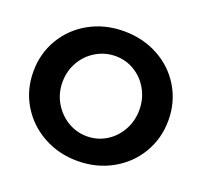

<svg xmlns="http://www.w3.org/2000/svg" viewBox="-125 -853 1056 1005"><g transform="rotate(20 403.0 -350.0)"><path d="M218 -463.1Q189 -412.1 189 -350.6Q189 -289.1 218.5 -238Q248 -187 297.6 -157Q347.2 -127 405 -127Q462.9 -127 511.5 -156.5Q560.1 -186 588.6 -237.5Q617.2 -289.1 617.2 -350.6Q617.2 -412.1 588.6 -463.1Q560.1 -514.2 511.5 -543.7Q462.9 -573.2 405 -573.2Q347.2 -573.2 297.1 -543.7Q247.1 -514.2 218 -463.1ZM729.5 -534.7Q778.8 -452.1 778.8 -351.1Q778.8 -250 729.5 -167Q680.2 -84 594 -36.4Q507.8 11.2 402.8 11.2Q297.9 11.2 211.9 -36.4Q126 -84 76.4 -166.5Q26.9 -249 26.9 -350.6Q26.9 -452.1 76.4 -534.7Q126 -617.2 211.4 -664.1Q296.9 -710.9 402.3 -710.9Q507.8 -710.9 594 -664.1Q680.2 -617.2 729.5 -534.7Z"/></g></svg>

Font: Montserrat-SemiBold
Style: Regular
Weight: 600
Designer: Julieta Ulanovsky
Foundry: Julieta Ulanovsky
Version: Version 6.001